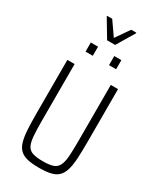

<svg xmlns="http://www.w3.org/2000/svg" viewBox="-260 -1148 1039 1241"><g transform="rotate(30 259.0 -527.5)"><path d="M259 8Q207 8 172.5 0Q138 -8 117 -28Q96 -48 86 -83Q76 -118 73 -170Q70 -222 70 -296V-688H124V-264Q124 -195 127.5 -151.5Q131 -108 143.5 -83.5Q156 -59 184 -50Q212 -41 259 -41Q307 -41 334 -50Q361 -59 374 -83.5Q387 -108 390.5 -151.5Q394 -195 394 -264V-688H448V-296Q448 -222 445 -170Q442 -118 431.5 -83Q421 -48 400.5 -28Q380 -8 345.5 0Q311 8 259 8ZM145 -793V-861H199V-793ZM320 -793V-861H373V-793ZM229 -926 150 -1058V-1063H188L259 -961L330 -1063H368V-1058L289 -926Z"/></g></svg>

Font: Saira Condensed Light
Style: Regular
Weight: 300
Width: 3
Designer: Hector Gatti with collaboration of the Omnibus-Type team
Foundry: Omnibus-Type
Version: Version 1.101